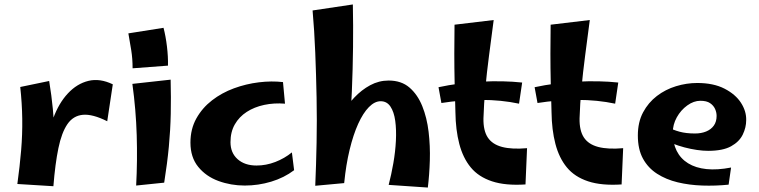

<svg xmlns="http://www.w3.org/2000/svg" viewBox="-20 -828 3410 863"><path d="M220 9 191 -141Q194 -227 219 -295.5Q244 -364 285 -408Q326 -452 377.5 -464.5Q429 -477 487 -449L462 -283Q396 -316 352.5 -312Q309 -308 283 -270Q257 -232 242.5 -162Q228 -92 220 9ZM220 9 58 -1Q69 -81 75 -152.5Q81 -224 80 -294Q79 -364 71 -437L201 -464Q212 -397 217.5 -338.5Q223 -280 225 -225Q227 -170 225.5 -113Q224 -56 220 9Z M576 -521Q576 -564 570 -601.5Q564 -639 557 -678L715 -703Q725 -665 730.5 -618.5Q736 -572 735 -533ZM718 -7 592 6Q598 -106 594.5 -220.5Q591 -335 575 -451L747 -470Q749 -389 747.5 -316.5Q746 -244 739 -169.5Q732 -95 718 -7Z M1080 6Q1018 6 962 -14.5Q906 -35 871 -78Q836 -121 836 -187Q836 -248 862.5 -295.5Q889 -343 933 -377Q977 -411 1031.5 -431Q1086 -451 1143.5 -458Q1201 -465 1252 -459L1261 -362Q1212 -366 1167.5 -356.5Q1123 -347 1089 -325Q1055 -303 1035.5 -269Q1016 -235 1016 -189Q1016 -141 1048 -112.5Q1080 -84 1133 -84Q1176 -84 1217.5 -100Q1259 -116 1292 -143L1302 -63Q1257 -29 1199 -11.5Q1141 6 1080 6Z M1527 -5 1397 7Q1401 -86 1403 -186.5Q1405 -287 1403 -389.5Q1401 -492 1397 -591.5Q1393 -691 1385 -781L1566 -808Q1570 -620 1561.5 -416.5Q1553 -213 1527 -5ZM1903 15 1727 3Q1739 -43 1748 -94.5Q1757 -146 1759.5 -195.5Q1762 -245 1756.5 -285Q1751 -325 1735 -349Q1719 -373 1691 -373Q1664 -373 1638 -346.5Q1612 -320 1590 -271.5Q1568 -223 1551.5 -155Q1535 -87 1527 -5L1449 -133Q1455 -175 1471.5 -221Q1488 -267 1513.5 -310.5Q1539 -354 1572 -389Q1605 -424 1644 -445Q1683 -466 1727 -466Q1784 -466 1820.5 -434.5Q1857 -403 1878 -351Q1899 -299 1906.5 -235.5Q1914 -172 1912 -107Q1910 -42 1903 15Z M2342 1Q2252 7 2191.5 -13Q2131 -33 2096 -75.5Q2061 -118 2044.5 -181Q2028 -244 2027 -324Q2025 -390 2023.5 -456Q2022 -522 2022 -587.5Q2022 -653 2023 -717L2199 -738Q2188 -654 2178 -577.5Q2168 -501 2161.5 -431Q2155 -361 2153 -296Q2152 -241 2172.5 -210Q2193 -179 2237 -167.5Q2281 -156 2349 -162ZM2313 -362Q2233 -379 2142.5 -379Q2052 -379 1964 -365L1951 -436Q2044 -456 2143.5 -461Q2243 -466 2327 -457Z M2774 1Q2684 7 2623.5 -13Q2563 -33 2528 -75.5Q2493 -118 2476.5 -181Q2460 -244 2459 -324Q2457 -390 2455.5 -456Q2454 -522 2454 -587.5Q2454 -653 2455 -717L2631 -738Q2620 -654 2610 -577.5Q2600 -501 2593.5 -431Q2587 -361 2585 -296Q2584 -241 2604.5 -210Q2625 -179 2669 -167.5Q2713 -156 2781 -162ZM2745 -362Q2665 -379 2574.5 -379Q2484 -379 2396 -365L2383 -436Q2476 -456 2575.5 -461Q2675 -466 2759 -457Z M3255 2Q3196 8 3137 6Q3078 4 3026 -8.5Q2974 -21 2933.5 -47Q2893 -73 2870 -115Q2847 -157 2847 -219Q2847 -279 2870.5 -323Q2894 -367 2932.5 -396.5Q2971 -426 3018.5 -440.5Q3066 -455 3114 -455Q3187 -455 3236.5 -429.5Q3286 -404 3310.5 -366Q3335 -328 3334 -288Q3334 -255 3318.5 -223Q3303 -191 3266 -170.5Q3229 -150 3163 -150Q3140 -150 3112.5 -154Q3085 -158 3056.5 -165.5Q3028 -173 3002 -183.5Q2976 -194 2958 -207L2984 -256Q3005 -244 3034.5 -236Q3064 -228 3104 -228Q3132 -228 3154 -237Q3176 -246 3188.5 -263.5Q3201 -281 3201 -307Q3201 -323 3194 -338.5Q3187 -354 3171.5 -364.5Q3156 -375 3128 -375Q3098 -375 3069 -354Q3040 -333 3022 -300.5Q3004 -268 3004 -232Q3004 -185 3021.5 -150Q3039 -115 3073 -94Q3107 -73 3155.5 -68Q3204 -63 3266 -75Z"/></svg>

Font: Marhey Light Medium
Style: Regular
Weight: 500
Version: Version 1.000